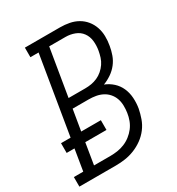

<svg xmlns="http://www.w3.org/2000/svg" viewBox="-206 -846 881 956"><g transform="rotate(-30 235.0 -367.5)"><path d="M-30 0V-55H24L44 -177H-1V-233H54L128 -680H81V-735H283Q310 -735 336 -730Q362 -725 384 -712.5Q406 -700 422 -680.5Q438 -661 446.5 -636.5Q455 -612 455.5 -585Q456 -558 451 -531Q447 -507 438.5 -483Q430 -459 414 -438.5Q398 -418 376 -403Q354 -388 330 -379Q356 -369 377 -350Q398 -331 409.5 -305Q421 -279 423 -249Q425 -219 420 -189Q415 -163 405.5 -136Q396 -109 378.5 -86Q361 -63 337.5 -46Q314 -29 287.5 -18.5Q261 -8 234 -4Q207 0 180 0ZM144 -409H240Q258 -409 275.5 -412Q293 -415 310 -422.5Q327 -430 341.5 -442.5Q356 -455 366.5 -470.5Q377 -486 382.5 -503.5Q388 -521 391 -538Q396 -566 393 -593Q390 -620 375 -640.5Q360 -661 335 -670.5Q310 -680 283 -680H189ZM86 -55H180Q200 -55 220.5 -58Q241 -61 261 -69Q281 -77 298.5 -90.5Q316 -104 329 -121Q342 -138 349.5 -158Q357 -178 360 -199Q363 -219 362.5 -240Q362 -261 355.5 -279.5Q349 -298 336 -313Q323 -328 305.5 -337Q288 -346 268 -349.5Q248 -353 227 -353H135L115 -233H228V-177H106Z"/></g></svg>

Font: Iosevka Slab Light
Style: Italic
Weight: 300
Italic angle: -9°
Monospace: yes
Designer: Belleve Invis
Foundry: Belleve Invis
Version: Version 11.1.1; ttfautohint (v1.8.3)